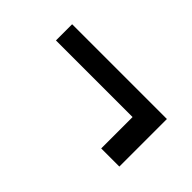

<svg xmlns="http://www.w3.org/2000/svg" viewBox="-20 -573 621 621"><g transform="rotate(45 290.0 -263.0)"><path d="M505.5 -155H422.5V-298.5H72V-372.5H505.5Z"/></g></svg>

Font: Lato 2
Style: Regular
Weight: 500
Designer: Lukasz Dziedzic with Adam Twardoch and Botio Nikoltchev
Foundry: tyPoland Lukasz Dziedzic
Version: Version 2.015; 2015-08-06; http://www.latofonts.com/